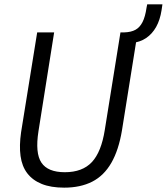

<svg xmlns="http://www.w3.org/2000/svg" viewBox="-20 -854 767 883"><path d="M275 9Q214 9 172 -8Q130 -25 105.5 -57Q81 -89 74.5 -136.5Q68 -184 77 -246L151 -705H229L157 -251Q141 -150 170.5 -106Q200 -62 278 -62Q359 -62 402.5 -108.5Q446 -155 462 -257L534 -705H613L541 -255Q526 -164 492 -105Q458 -46 404 -18.5Q350 9 275 9ZM585 -656 547 -684 551 -705Q583 -706 603 -717Q623 -728 635.5 -752.5Q648 -777 654 -819L657 -834H727L723 -807Q716 -762 698 -730Q680 -698 652 -679Q624 -660 585 -656Z"/></svg>

Font: Nunito Sans 10pt Condensed
Style: Italic
Weight: 400
Width: 3
Italic angle: -9°
Designer: Vernon Adams
Foundry: Vernon Adams
Version: Version 3.101;gftools[0.9.27]